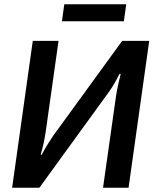

<svg xmlns="http://www.w3.org/2000/svg" viewBox="-20 -882 743 902"><path d="M681 -690 584 0H464L525 -430Q529 -457 535 -483Q541 -509 547 -535H542Q531 -514 518.5 -492Q506 -470 493 -452L165 0H37L134 -690H255L195 -265Q191 -238 185.5 -212Q180 -186 171 -155H176Q189 -180 203 -202.5Q217 -225 229 -243L554 -690ZM573 -862 562 -782H271L282 -862Z"/></svg>

Font: Exo 2 SemiBold
Style: Italic
Weight: 600
Italic angle: -8°
Designer: Natanael Gama
Foundry: Natanael Gama
Version: Version 2.010